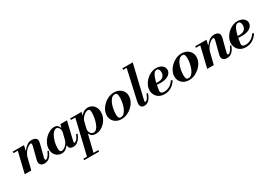

<svg xmlns="http://www.w3.org/2000/svg" viewBox="28 -1910 4743 3375"><g transform="rotate(-30 2400.0 -222.5)"><path d="M435 11Q389 11 363 -11Q337 -33 337 -75Q337 -85 338.5 -92.5Q340 -100 341 -107L405 -356Q407 -363 408.5 -375Q410 -387 410 -394Q410 -405 405 -410.5Q400 -416 391 -416Q378 -416 354.5 -403Q331 -390 305.5 -365.5Q280 -341 258 -306.5Q236 -272 224 -229L255 -351H262Q292 -394 337 -428Q382 -462 442 -462Q482 -462 513 -443Q544 -424 544 -382Q544 -364 538 -338L474 -89Q471 -76 470 -68Q469 -60 469 -55Q469 -35 485 -35Q504 -35 530.5 -63Q557 -91 584 -155L609 -146Q586 -84 558 -49.5Q530 -15 499 -2Q468 11 435 11ZM35 0 143 -450H280L168 0ZM49 -420V-450H268V-420Z M784 11Q742 11 704.5 -10Q667 -31 644 -70.5Q621 -110 621 -166Q621 -224 645.5 -277Q670 -330 710 -371.5Q750 -413 799 -437.5Q848 -462 897 -462Q934 -462 957.5 -444.5Q981 -427 997 -390H1004L981 -299Q982 -309 983 -317.5Q984 -326 984 -333Q984 -372 963 -397.5Q942 -423 918 -423Q893 -423 870.5 -404.5Q848 -386 828.5 -354.5Q809 -323 794 -282.5Q779 -242 771 -197Q763 -152 763 -107Q763 -63 773 -46.5Q783 -30 805 -30Q828 -30 858 -47Q888 -64 916 -103Q944 -142 960 -208L928 -70H921Q903 -42 868 -15.5Q833 11 784 11ZM1015 11Q989 11 969.5 2Q950 -7 939 -25Q928 -43 928 -70Q928 -82 931 -97.5Q934 -113 944 -153L1018 -450H1152L1065 -87Q1062 -74 1061 -65.5Q1060 -57 1060 -54Q1060 -41 1072 -41Q1087 -41 1114.5 -66.5Q1142 -92 1170 -161L1195 -152Q1182 -111 1157 -73.5Q1132 -36 1096.5 -12.5Q1061 11 1015 11Z M1136 282 1310 -450H1447L1269 282ZM1063 309V279H1367V309ZM1474 11Q1426 11 1398 -8.5Q1370 -28 1355 -62H1348L1375 -163Q1374 -153 1373 -144Q1372 -135 1372 -128Q1372 -88 1394 -58Q1416 -28 1452 -28Q1484 -28 1508 -51.5Q1532 -75 1549.5 -113Q1567 -151 1578.5 -194.5Q1590 -238 1595 -279Q1600 -320 1600 -349Q1600 -389 1590 -405Q1580 -421 1558 -421Q1535 -421 1502.5 -404Q1470 -387 1440 -348.5Q1410 -310 1393 -245L1425 -383H1432Q1451 -411 1489 -436.5Q1527 -462 1578 -462Q1622 -462 1659 -440Q1696 -418 1719 -377Q1742 -336 1742 -277Q1742 -222 1721 -170.5Q1700 -119 1662.5 -78Q1625 -37 1576.5 -13Q1528 11 1474 11ZM1216 -420V-450H1435V-420Z M1998 13Q1939 13 1894 -11Q1849 -35 1824 -76Q1799 -117 1799 -170Q1799 -223 1824 -275Q1849 -327 1892.5 -369Q1936 -411 1992 -436.5Q2048 -462 2109 -462Q2168 -462 2213 -438Q2258 -414 2283.5 -373Q2309 -332 2309 -280Q2309 -226 2284 -174Q2259 -122 2215 -80Q2171 -38 2115.5 -12.5Q2060 13 1998 13ZM2001 -22Q2039 -22 2068.5 -51.5Q2098 -81 2118 -128Q2138 -175 2148.5 -230.5Q2159 -286 2159 -337Q2159 -381 2148.5 -404Q2138 -427 2106 -427Q2068 -427 2038.5 -397.5Q2009 -368 1989 -321Q1969 -274 1958.5 -218.5Q1948 -163 1948 -112Q1948 -68 1959 -45Q1970 -22 2001 -22Z M2463 11Q2420 11 2400 -12.5Q2380 -36 2380 -67Q2380 -79 2382.5 -96.5Q2385 -114 2389 -132L2528 -754H2662L2503 -87Q2500 -74 2499 -65.5Q2498 -57 2498 -54Q2498 -41 2510 -41Q2524 -41 2548.5 -66.5Q2573 -92 2598 -161L2623 -152Q2607 -98 2582.5 -61.5Q2558 -25 2527.5 -7Q2497 11 2463 11ZM2450 -724V-754H2605V-724Z M2872 11Q2806 11 2761.5 -15.5Q2717 -42 2694 -85Q2671 -128 2671 -177Q2671 -230 2695.5 -281Q2720 -332 2761.5 -373Q2803 -414 2856 -438Q2909 -462 2966 -462Q3012 -462 3048.5 -446Q3085 -430 3106 -401.5Q3127 -373 3127 -337Q3127 -299 3102.5 -267Q3078 -235 3029 -215.5Q2980 -196 2908 -196Q2883 -196 2854 -198Q2825 -200 2802.5 -203Q2780 -206 2774 -207L2779 -242Q2796 -235 2817 -233.5Q2838 -232 2877 -232Q2924 -232 2954.5 -248Q2985 -264 2999.5 -291.5Q3014 -319 3014 -352Q3014 -386 2999.5 -409Q2985 -432 2957 -432Q2940 -432 2922 -419.5Q2904 -407 2885.5 -372.5Q2867 -338 2849 -273.5Q2831 -209 2816 -105Q2809 -64 2827 -46.5Q2845 -29 2887 -29Q2936 -29 2988 -54.5Q3040 -80 3086 -148L3111 -129Q3071 -64 3009.5 -26.5Q2948 11 2872 11Z M3370 13Q3311 13 3266 -11Q3221 -35 3196 -76Q3171 -117 3171 -170Q3171 -223 3196 -275Q3221 -327 3264.5 -369Q3308 -411 3364 -436.5Q3420 -462 3481 -462Q3540 -462 3585 -438Q3630 -414 3655.5 -373Q3681 -332 3681 -280Q3681 -226 3656 -174Q3631 -122 3587 -80Q3543 -38 3487.5 -12.5Q3432 13 3370 13ZM3373 -22Q3411 -22 3440.5 -51.5Q3470 -81 3490 -128Q3510 -175 3520.5 -230.5Q3531 -286 3531 -337Q3531 -381 3520.5 -404Q3510 -427 3478 -427Q3440 -427 3410.5 -397.5Q3381 -368 3361 -321Q3341 -274 3330.5 -218.5Q3320 -163 3320 -112Q3320 -68 3331 -45Q3342 -22 3373 -22Z M4139 11Q4093 11 4067 -11Q4041 -33 4041 -75Q4041 -85 4042.5 -92.5Q4044 -100 4045 -107L4109 -356Q4111 -363 4112.5 -375Q4114 -387 4114 -394Q4114 -405 4109 -410.5Q4104 -416 4095 -416Q4082 -416 4058.5 -403Q4035 -390 4009.5 -365.5Q3984 -341 3962 -306.5Q3940 -272 3928 -229L3959 -351H3966Q3996 -394 4041 -428Q4086 -462 4146 -462Q4186 -462 4217 -443Q4248 -424 4248 -382Q4248 -364 4242 -338L4178 -89Q4175 -76 4174 -68Q4173 -60 4173 -55Q4173 -35 4189 -35Q4208 -35 4234.5 -63Q4261 -91 4288 -155L4313 -146Q4290 -84 4262 -49.5Q4234 -15 4203 -2Q4172 11 4139 11ZM3739 0 3847 -450H3984L3872 0ZM3753 -420V-450H3972V-420Z M4524 11Q4458 11 4413.5 -15.5Q4369 -42 4346 -85Q4323 -128 4323 -177Q4323 -230 4347.5 -281Q4372 -332 4413.5 -373Q4455 -414 4508 -438Q4561 -462 4618 -462Q4664 -462 4700.5 -446Q4737 -430 4758 -401.5Q4779 -373 4779 -337Q4779 -299 4754.5 -267Q4730 -235 4681 -215.5Q4632 -196 4560 -196Q4535 -196 4506 -198Q4477 -200 4454.5 -203Q4432 -206 4426 -207L4431 -242Q4448 -235 4469 -233.5Q4490 -232 4529 -232Q4576 -232 4606.5 -248Q4637 -264 4651.5 -291.5Q4666 -319 4666 -352Q4666 -386 4651.5 -409Q4637 -432 4609 -432Q4592 -432 4574 -419.5Q4556 -407 4537.5 -372.5Q4519 -338 4501 -273.5Q4483 -209 4468 -105Q4461 -64 4479 -46.5Q4497 -29 4539 -29Q4588 -29 4640 -54.5Q4692 -80 4738 -148L4763 -129Q4723 -64 4661.5 -26.5Q4600 11 4524 11Z"/></g></svg>

Font: Libre Bodoni
Style: Bold Italic
Weight: 700
Italic angle: -13°
Version: Version 2.005;gftools[0.9.23]